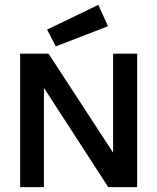

<svg xmlns="http://www.w3.org/2000/svg" viewBox="-20 -771 648 791"><path d="M63 0ZM63 0H161V-409L426 0H545V-550H446V-142L180 -550H63ZM425 -663 210 -580 174 -649 385 -751Z"/></svg>

Font: Cambay Devanagari
Style: Regular
Weight: 700
Designer: Pooja Saxena
Foundry: Pooja Saxena
Version: Version 1.095;PS 001.095;hotconv 1.0.70;makeotf.lib2.5.58329